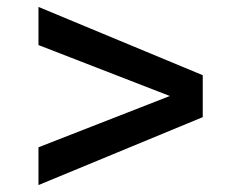

<svg xmlns="http://www.w3.org/2000/svg" viewBox="-20 -537 676 554"><path d="M91 -3V-112L470 -260L91 -407V-517L565 -320V-199Z"/></svg>

Font: Archivo SemiBold
Style: Regular
Weight: 600
Designer: Hector Gatti
Foundry: Omnibus-Type
Version: Version 2.001